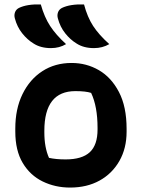

<svg xmlns="http://www.w3.org/2000/svg" viewBox="-20 -834 640 866"><path d="M164 -814Q180 -757 206 -717Q232 -677 278 -635Q248 -617 210 -617Q163 -617 131 -638Q103 -655 80 -684Q57 -713 47 -751Q43 -765 47.5 -778Q52 -791 65 -798Q102 -816 164 -814ZM359 -814Q374 -757 400 -717Q426 -677 473 -635Q442 -617 404 -617Q357 -617 325 -638Q297 -655 274 -684Q251 -713 241 -751Q237 -765 241.5 -778Q246 -791 259 -798Q296 -816 359 -814ZM303 -550Q370 -550 426 -517.5Q482 -485 516.5 -419Q551 -353 551 -253V-240Q551 -165 518.5 -108Q486 -51 429 -19.5Q372 12 296 12Q229 12 172.5 -15.5Q116 -43 82.5 -99Q49 -155 49 -241V-254Q49 -343 81.5 -409.5Q114 -476 171 -513Q228 -550 303 -550ZM320 -423Q180 -423 180 -244V-237Q180 -169 201 -122Q232 -115 276 -115Q350 -115 385 -147.5Q420 -180 420 -250V-257Q420 -354 391 -415Q367 -423 320 -423Z"/></svg>

Font: Recursive Sn Csl St
Style: Bold
Weight: 700
Version: Version 1.079;hotconv 1.0.112;makeotfexe 2.5.65598; ttfautoh